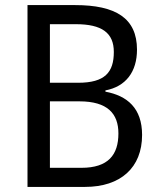

<svg xmlns="http://www.w3.org/2000/svg" viewBox="-20 -734 627 754"><path d="M275 -714H88V0H314C454 0 538 -76 538 -204C538 -309 480 -358 394 -374V-379C474 -394 518 -452 518 -539C518 -663 434 -714 275 -714ZM287 -409H176V-639H278C380 -639 427 -605 427 -530C427 -450 392 -409 287 -409ZM176 -336H292C402 -336 445 -288 445 -210C445 -126 405 -75 300 -75H176Z"/></svg>

Font: Noto Sans Gurmukhi SemiCondensed
Style: Regular
Weight: 400
Width: 4
Designer: Jelle Bosma - Monotype Design Team
Foundry: Monotype Imaging Inc.
Version: Version 2.004